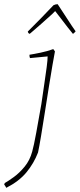

<svg xmlns="http://www.w3.org/2000/svg" viewBox="-62 -692 382 919"><path d="M-32 207Q-34 203 -36.5 199Q-39 195 -42 191L-39 184Q-23 175 4 155.5Q31 136 56 105.5Q81 75 92 34Q100 6 111.5 -57Q123 -120 136 -194Q143 -244 150 -290Q157 -336 161.5 -371Q166 -406 166 -422L82 -414Q80 -417 79.5 -421.5Q79 -426 79 -430Q99 -433 132.5 -440Q166 -447 193 -457L201 -446Q197 -426 189 -379.5Q181 -333 171.5 -273.5Q162 -214 152.5 -153Q143 -92 134.5 -41Q126 10 120 38Q100 90 64.5 133Q29 176 -32 207ZM85 -534 80 -530Q73 -532 71 -541Q106 -576 133 -603.5Q160 -631 194 -667Q204 -672 214 -672L282 -568L300 -542Q298 -540 294.5 -536Q291 -532 287 -530Q278 -541 262.5 -560.5Q247 -580 231 -601.5Q215 -623 202 -639L187 -624Q161 -600 134.5 -577Q108 -554 85 -534Z"/></svg>

Font: Labrada ExtraLight
Style: Italic
Weight: 200
Italic angle: -7°
Designer: Mercedes Jáuregui
Foundry: Omnibus-Type Team
Version: Version 1.000; ttfautohint (v1.8.4.7-5d5b)